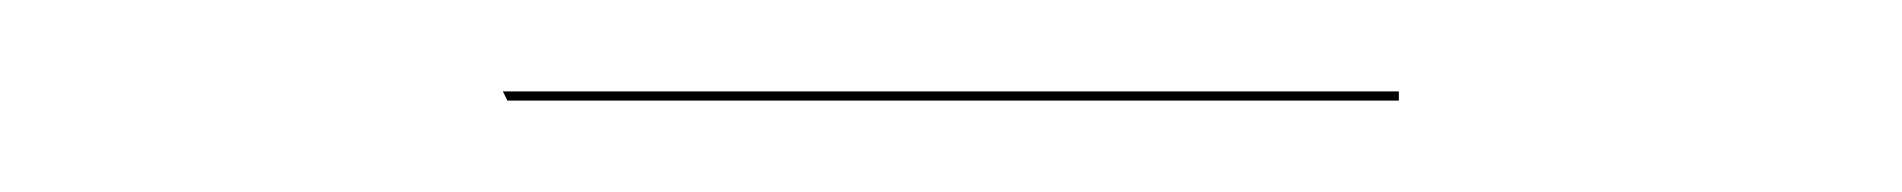

<svg xmlns="http://www.w3.org/2000/svg" viewBox="-20 -22 416 42"><path d="M90 -2H286V0H91Z"/></svg>

Font: FiraGO Two
Style: Regular
Weight: 100
Designer: bBox Type
Foundry: bBox Type GmbH
Version: Version 1.001